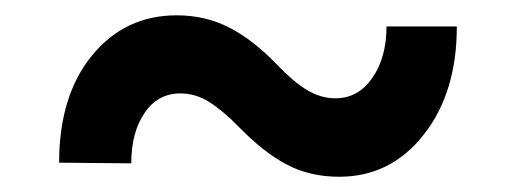

<svg xmlns="http://www.w3.org/2000/svg" viewBox="-20 -420 678 252"><path d="M579.6 -385.3Q579.6 -298.3 536.1 -243.2Q492.7 -188 425.3 -188Q386.7 -188 356.2 -204.1Q325.7 -220.2 293 -253.9Q272.5 -274.9 254.6 -286.1Q236.8 -297.4 216.8 -297.4Q187 -297.4 169.7 -271.7Q152.3 -246.1 152.3 -205.6L57.6 -206.5Q57.6 -294.4 100.8 -347.2Q144 -399.9 211.9 -399.9Q250 -399.9 281.5 -383.5Q313 -367.2 344.2 -334.5Q365.2 -312.5 383.1 -301.8Q400.9 -291 420.4 -291Q450.2 -291 468.8 -317.9Q487.3 -344.7 487.3 -385.3Z"/></svg>

Font: Robert Sans
Style: Bold
Weight: 700
Designer: Christian Robertson (extended by Adam Twardoch)
Foundry: Google
Version: Version 12.135;April 2, 2019;FontCreator 11.5.0.2425 64-bit;